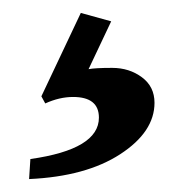

<svg xmlns="http://www.w3.org/2000/svg" viewBox="-20 -60 284 297"><path d="M25 217 27 186Q133 171 133 122Q133 90 93 90Q72 90 50 100L44 89L105 -40L152 -27L117 47Q127 45 153.5 45Q180 45 199.5 59.5Q219 74 219 99Q219 144 166 178.5Q113 213 25 217Z"/></svg>

Font: Poly
Style: Italic
Weight: 400
Italic angle: -10°
Designer: Nicolas Silva
Foundry: Jose Nicolas Silva Schwarzenberg
Version: Version 1.003